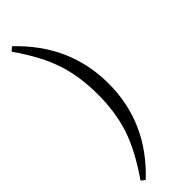

<svg xmlns="http://www.w3.org/2000/svg" viewBox="-338 -827 1045 1045"><g transform="rotate(-45 184.5 -304.5)"><path d="M30.3 -799.8 52.7 -819.3Q281.2 -602.5 281.2 -303.7Q281.2 -3.9 52.7 210L30.3 192.4Q125 55.7 161.6 -55.2Q198.2 -166 198.2 -303.7Q198.2 -441.4 161.6 -552.7Q125 -664.1 30.3 -799.8Z"/></g></svg>

Font: GenYoMin TW TTF Medium
Style: Regular
Weight: 500
Version: Version 1.300